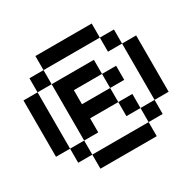

<svg xmlns="http://www.w3.org/2000/svg" viewBox="-119 -557 738 738"><g transform="rotate(-30 250.0 -188.0)"><path d="M125 -437.5H375V-375H125ZM62.5 -375H125V-312.5H62.5ZM375 -375H437.5V-312.5H375ZM0 -312.5H62.5V-62.5H0ZM125 -312.5H312.5V-250H187.5V-187.5H312.5V-125H187.5V-62.5H125ZM437.5 -312.5H500V-62.5H437.5ZM312.5 -250H375V-187.5H312.5ZM312.5 -125H375V-62.5H312.5ZM62.5 -62.5H125V0H62.5ZM375 -62.5H437.5V0H375ZM125 0H375V62.5H125Z"/></g></svg>

Font: Half Eighties
Style: Regular
Weight: 400
Monospace: yes
Designer: Jayvee Enaguas (HarvettFox96)
Version: 20191127.01dev02